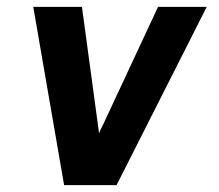

<svg xmlns="http://www.w3.org/2000/svg" viewBox="-20 -540 640 560"><path d="M167 0 77 -520H219L266 -173Q267 -168 267.5 -162.5Q268 -157 269 -151Q271 -157 273.5 -162.5Q276 -168 279 -173L441 -520H583L320 0Z"/></svg>

Font: Iosevka SS04 XBd Ex
Style: Italic
Weight: 800
Width: 7
Italic angle: -9°
Monospace: yes
Designer: Belleve Invis
Foundry: Belleve Invis
Version: Version 19.0.0; ttfautohint (v1.8.4)